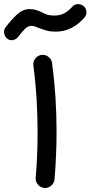

<svg xmlns="http://www.w3.org/2000/svg" viewBox="-72 -874 443 939"><path d="M-39.6 -687.5Q-49.3 -697.3 -51.8 -712.6Q-54.2 -728 -44.9 -740.2Q-16.6 -777.8 11.7 -803.7Q40 -829.6 73.7 -829.6Q89.4 -829.6 104.2 -825.2Q119.1 -820.8 131.8 -814Q144.5 -807.1 158.7 -802.5Q172.9 -797.9 193.8 -797.9Q223.1 -797.9 244.1 -810.1Q265.1 -822.3 283.2 -842.8Q293.9 -854 310.1 -853.8Q326.2 -853.5 337.4 -843.8Q348.6 -834 350.6 -817.6Q352.5 -801.3 341.3 -788.6Q314 -756.3 278.3 -737.8Q242.7 -719.2 200.2 -719.2Q174.3 -719.2 155.3 -724.6Q136.2 -730 116.2 -737.8Q106 -742.2 98.4 -744.9Q90.8 -747.6 82.5 -747.6Q66.4 -747.6 52.2 -734.6Q38.1 -721.7 18.1 -695.3Q8.3 -681.6 -8.8 -678Q-25.9 -674.3 -39.6 -687.5ZM91.3 -553.7Q88.9 -572.3 100.6 -587.6Q112.3 -603 130.9 -605.5Q149.4 -607.9 164.8 -596.2Q180.2 -584.5 182.6 -565.9Q204.6 -402.8 204.6 -230.5Q204.6 -173.8 202.1 -116Q199.7 -58.1 194.8 2.9Q192.9 21.5 178.2 34.2Q163.6 46.9 145 45.4Q126.5 43.5 113.8 29.1Q101.1 14.6 102.5 -4.4Q107.4 -60.1 109.6 -116.2Q111.8 -172.4 111.8 -228.5Q111.8 -399.4 91.3 -553.7Z"/></svg>

Font: Mikhak Medium
Style: Regular
Weight: 500
Designer: Amin Abedi
Version: Version 3.3